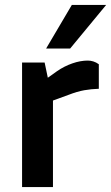

<svg xmlns="http://www.w3.org/2000/svg" viewBox="-20 -763 453 783"><path d="M70 0V-508H162L175 -446L213 -473Q242 -493 275 -504.5Q308 -516 338 -516Q349 -516 360.5 -512.5Q372 -509 383 -501V-401Q352 -400 323.5 -395Q295 -390 259 -376L196 -353V0ZM168 -565 273 -743H413L266 -565Z"/></svg>

Font: REM Medium
Style: Regular
Weight: 500
Designer: Octavio Pardo
Foundry: Ashler Design
Version: Version 1.005;gftools[0.9.28]